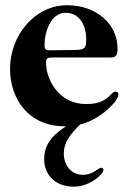

<svg xmlns="http://www.w3.org/2000/svg" viewBox="-20 -465 484 723"><path d="M224.4 10.7H228.7C192.1 34.1 146.3 68.9 146.3 134.2C146.3 188.2 182.5 237.9 258.5 237.9C317.8 237.9 369.3 191.1 369.3 175.4C369.3 170.8 367.5 166.9 361.5 166.9C357.6 166.9 354.8 168.7 351.6 170.5C326.7 187.9 312.9 193.2 290.5 193.2C243.6 193.2 220.2 150.6 220.2 115.1C220.2 69.2 246.1 39.4 281.6 3.9C326 -7.1 364.7 -31.6 399.9 -66.8C416.9 -83.8 426.1 -100.9 426.1 -109.4C426.1 -115.1 422.6 -120 414.8 -120C405.5 -120 398.4 -109 388.5 -100.1C360.1 -75.3 328.1 -73.2 303.3 -73.2C201 -73.2 153.4 -166.9 153.4 -227.3C153.4 -245.7 156.6 -248.6 181.1 -248.6H399.1C418.3 -248.6 422.6 -261.4 422.6 -282C422.6 -375.7 341.6 -445.3 233 -445.3C108.7 -445.3 17.8 -329.5 17.8 -206C17.8 -91.6 88.1 10.7 224.4 10.7ZM147.7 -295.5C147.7 -344.5 171.2 -416.9 227.3 -416.9C278.4 -416.9 304.7 -370.7 304.7 -317.5C304.7 -286.9 300.4 -277.7 268.5 -277C233.7 -276.3 202.8 -275.9 171.2 -275.6C150.2 -274.9 147.7 -281.6 147.7 -295.5Z"/></svg>

Font: Margiela Serif
Style: Bold
Weight: 700
Designer: Andreas Faust, Stefan Endress
Version: Version 1.002;FEAKit 1.0